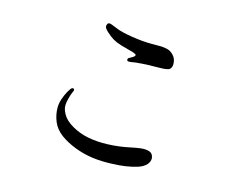

<svg xmlns="http://www.w3.org/2000/svg" viewBox="-95 -752 1190 962"><g transform="rotate(15 500.0 -271.5)"><path d="M272 -230Q267 -219 260.5 -196.5Q254 -174 254 -154Q254 -135 268 -111Q283 -84 322 -61.5Q361 -39 407 -30Q453 -21 509.5 -23Q566 -25 622 -37Q678 -49 699 -47Q723 -45 731.5 -35.5Q740 -26 741 -12Q742 4 729 20Q714 37 686 46Q658 55 624.5 60Q591 65 550 66Q500 68 454 62Q408 56 362 38.5Q316 21 282 -4Q248 -29 233.5 -64Q219 -99 219 -136Q219 -157 226.5 -180Q234 -203 246 -224.5Q258 -246 264 -248Q270 -250 272.5 -248.5Q275 -247 276 -242.5Q277 -238 272 -230ZM514 -451Q500 -449 496 -453Q494 -457 494 -459Q494 -463 498 -467L521 -480Q529 -486 529 -492Q528 -494 520 -498Q512 -502 493 -506.5Q474 -511 447.5 -519Q421 -527 404 -537Q387 -547 366.5 -565.5Q346 -584 348 -594.5Q350 -605 355.5 -609Q361 -613 378 -606L408 -594Q432 -584 488 -575Q544 -566 592.5 -566Q641 -566 642 -566Q659 -565 675 -561Q691 -557 706 -541.5Q721 -526 723 -502.5Q725 -479 713 -469Q704 -461 664 -460.5Q624 -460 592 -459Q561 -457 539 -455L514 -451Z"/></g></svg>

Font: ChillKai
Style: Regular
Weight: 400
Designer: ChillType
Foundry: 寒蝉字型
Version: Version 2.000